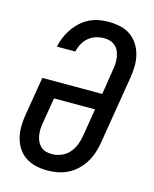

<svg xmlns="http://www.w3.org/2000/svg" viewBox="-113 -819 726 904"><g transform="rotate(15 250.0 -367.5)"><path d="M203 8Q175 8 147.5 1.5Q120 -5 97.5 -20Q75 -35 60.5 -58Q46 -81 39.5 -107.5Q33 -134 33.5 -163Q34 -192 39 -221L70 -407H362L381 -528Q384 -543 385 -559Q386 -575 383.5 -590.5Q381 -606 375.5 -619.5Q370 -633 359 -643.5Q348 -654 333.5 -658.5Q319 -663 303 -663Q284 -663 264 -657Q244 -651 228 -637.5Q212 -624 202 -605.5Q192 -587 188 -567H98Q103 -591 112.5 -613.5Q122 -636 136 -656.5Q150 -677 169 -694.5Q188 -712 210 -723Q232 -734 256 -738.5Q280 -743 303 -743Q332 -743 360 -737Q388 -731 410 -716Q432 -701 447 -678Q462 -655 469 -628.5Q476 -602 475.5 -572.5Q475 -543 470 -514L415 -179Q411 -155 402.5 -130.5Q394 -106 380 -83.5Q366 -61 346 -42.5Q326 -24 302.5 -12.5Q279 -1 253.5 3.5Q228 8 203 8ZM205 -72Q228 -72 250.5 -81Q273 -90 289 -108Q305 -126 313.5 -148Q322 -170 326 -193L348 -328H148L128 -207Q125 -192 124 -176Q123 -160 125 -145Q127 -130 133 -116Q139 -102 149.5 -91.5Q160 -81 174.5 -76.5Q189 -72 205 -72Z"/></g></svg>

Font: Iosevka Curly Slab MdObl
Style: Regular
Weight: 500
Italic angle: -9°
Monospace: yes
Designer: Belleve Invis
Foundry: Belleve Invis
Version: Version 11.0.0; ttfautohint (v1.8.3)